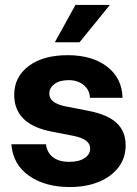

<svg xmlns="http://www.w3.org/2000/svg" viewBox="-20 -752 560 785"><path d="M265.1 12.7Q164.6 12.7 98.9 -33.2Q33.2 -79.1 26.4 -162.1H168Q171.9 -128.4 196.3 -109.4Q220.7 -90.3 262.7 -90.3Q302.7 -90.3 325.7 -105.5Q348.6 -120.6 348.6 -144.5Q348.6 -165 330.8 -177.5Q313 -189.9 281.7 -196.3L191.4 -213.9Q38.1 -243.2 38.1 -364.3Q38.1 -437.5 97.2 -481.9Q156.2 -526.4 256.8 -526.4Q356.9 -526.4 418 -479.5Q479 -432.6 481 -352.1H347.7Q347.2 -382.8 323 -403.6Q298.8 -424.3 260.7 -424.3Q223.6 -424.3 202.6 -408.4Q181.6 -392.6 181.6 -369.6Q181.6 -349.6 198 -336.9Q214.4 -324.2 244.1 -317.9L341.8 -298.8Q419.9 -283.7 456.8 -249.3Q493.7 -214.8 493.7 -157.7Q493.7 -106.4 464.6 -68.1Q435.5 -29.8 384 -8.5Q332.5 12.7 265.1 12.7ZM204.1 -579.1 288.6 -731.9H429.2L305.2 -579.1Z"/></svg>

Font: Inter Display
Style: Bold
Weight: 700
Designer: Rasmus Andersson
Foundry: rsms
Version: Version 4.001;git-9221beed3